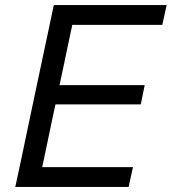

<svg xmlns="http://www.w3.org/2000/svg" viewBox="-20 -733 674 753"><path d="M40 0Q52.5 -59 64.5 -114Q76 -169 90 -236L140 -472.5Q154.5 -540.5 166.5 -597Q178.5 -653 191 -713H633.5L616.5 -635.5H263.5Q254.5 -594 245.8 -552.2Q237 -510.5 227 -462.5L213.5 -399H547.5L532 -323.5H197.5L181.5 -249Q171.5 -201.5 163 -160Q154 -118.5 145.5 -77.5H501.5L484.5 0Z"/></svg>

Font: Heraclito
Style: Italic
Weight: 400
Italic angle: -12°
Designer: Kostas Bartsokas (font) & Cristiano Sobral (main changes)
Foundry: Kostas Bartsokas (font) & Cristiano Sobral (main changes)
Version: Version 1.00;July 8, 2020;FontCreator 13.0.0.2655 64-bit